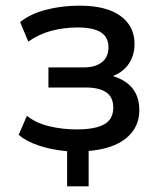

<svg xmlns="http://www.w3.org/2000/svg" viewBox="-20 -526 572 678"><path d="M217 132V8Q162 3 117 -12Q72 -27 46 -50L75 -117Q108 -91 154.5 -80Q201 -69 251 -69Q316 -69 348 -87Q380 -105 380 -146Q380 -183 355 -200Q330 -217 283 -217H151V-288H277Q316 -288 339.5 -306Q363 -324 363 -359Q363 -395 336 -412Q309 -429 254 -429Q205 -429 160.5 -417Q116 -405 80 -379L51 -448Q87 -477 142.5 -491.5Q198 -506 261 -506Q355 -506 405 -470Q455 -434 455 -371Q455 -332 436 -302.5Q417 -273 380 -258V-257Q427 -242 449.5 -212Q472 -182 472 -137Q472 -76 425.5 -38Q379 0 293 7V132Z"/></svg>

Font: Nunito Sans 7pt SemiCondensed Medium
Style: Regular
Weight: 500
Width: 4
Designer: Vernon Adams
Foundry: Vernon Adams
Version: Version 3.101;gftools[0.9.27]